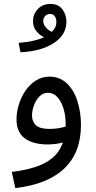

<svg xmlns="http://www.w3.org/2000/svg" viewBox="-20 -727 487 977"><path d="M58 230 40 148Q104 140 156 124Q208 108 245 78Q282 48 300 -2Q282 3 262 5.5Q242 8 223 8Q147 8 105.5 -23.5Q64 -55 64 -119Q64 -157 76 -195.5Q88 -234 110 -266Q132 -298 163 -317.5Q194 -337 232 -337Q285 -337 321 -302Q357 -267 374.5 -210.5Q392 -154 392 -91Q392 49 307.5 130Q223 211 58 230ZM143 -139Q143 -108 163 -89.5Q183 -71 232 -71Q275 -71 314 -83Q314 -89 314 -97Q314 -139 303 -175Q292 -211 272 -233Q252 -255 224 -255Q200 -255 182 -237.5Q164 -220 153.5 -193Q143 -166 143 -139ZM84 -461 75 -509Q117 -512 149 -519.5Q181 -527 204 -537Q179 -550 163.5 -570.5Q148 -591 148 -620Q148 -655 172.5 -681Q197 -707 237 -707Q277 -707 297.5 -679.5Q318 -652 318 -617Q318 -550 254 -508Q190 -466 84 -461ZM200 -620Q200 -604 212.5 -588.5Q225 -573 244 -565Q267 -587 267 -614Q267 -632 259 -644Q251 -656 235 -656Q220 -656 210 -645.5Q200 -635 200 -620Z"/></svg>

Font: Noto IKEA Arabic
Style: Regular
Weight: 400
Designer: Monotype Design Team
Foundry: Monotype Imaging Inc.
Version: Version 1.200